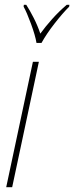

<svg xmlns="http://www.w3.org/2000/svg" viewBox="-20 -785 311 805"><path d="M6 0 118 -526H143L31 0ZM133 -605H154Q175 -643 208.5 -686Q242 -729 270 -757L271 -765H260Q227 -737 198.5 -705Q170 -673 149 -644Q138 -677 121.5 -709.5Q105 -742 90 -765H80L79 -757Q92 -734 110 -685Q128 -636 133 -605Z"/></svg>

Font: Noto Sans Display Condensed Thin
Style: Italic
Weight: 250
Width: 3
Italic angle: -12°
Designer: Monotype Design Team
Foundry: Monotype Imaging Inc.
Version: Version 1.900